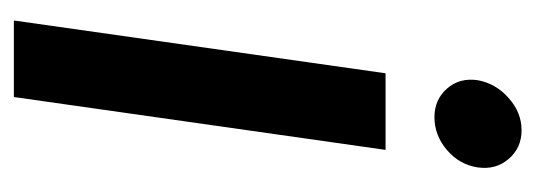

<svg xmlns="http://www.w3.org/2000/svg" viewBox="-274 -518 791 284"><g transform="rotate(90 122.0 -375.5)"><path d="M152.8 -622.1Q127 -622.1 110.6 -640.6Q94.2 -659.2 98.1 -686Q103 -712.9 124.5 -731.9Q146 -751 172.1 -751Q198.2 -751 214.6 -731.9Q231 -712.9 227.1 -686Q223.1 -659.2 201.4 -640.6Q179.7 -622.1 152.8 -622.1ZM87.9 -549.8H201.2L123 0H9.8Z"/></g></svg>

Font: Oakes Grotesk
Style: Medium Italic
Weight: 500
Designer: Samuel Oakes
Foundry: Samuel Oakes
Version: Version 1.0 | wf-rip DC20170320